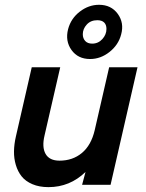

<svg xmlns="http://www.w3.org/2000/svg" viewBox="-20 -767 606 797"><path d="M354 -522Q303.7 -522 276.9 -559.3Q250 -596.7 262.7 -646Q274.4 -690.4 311.3 -718.8Q348.1 -747.1 391.1 -747.1Q441.4 -747.1 468.8 -709.5Q496.1 -671.9 482.9 -624Q471.7 -580.6 434.6 -551.3Q397.5 -522 354 -522ZM362.8 -585.9Q387.7 -585.9 404.8 -604.7Q421.9 -623.5 421.9 -647Q421.9 -664.1 412.4 -673.6Q402.8 -683.1 383.8 -683.1Q356.4 -683.1 340.1 -665Q323.7 -647 323.7 -625Q323.7 -607.9 333.7 -596.9Q343.8 -585.9 362.8 -585.9ZM181.2 9.8Q143.1 9.8 114.5 -2.4Q85.9 -14.6 69.8 -34.9Q53.7 -55.2 45.7 -82.3Q37.6 -109.4 38.1 -138.9Q38.6 -168.5 45.9 -200.2L111.8 -487.8H230L165 -205.1Q153.3 -156.2 169.2 -128.2Q185.1 -100.1 227.1 -100.1Q281.7 -100.1 320.1 -132.1Q358.4 -164.1 373 -226.1L433.1 -487.8H550.8L439 0H320.8L335 -53.2Q270 9.8 181.2 9.8Z"/></svg>

Font: HK Grotesk Legacy
Style: Bold Italic
Weight: 700
Italic angle: -13°
Designer: Alfredo Marco Pradil
Foundry: Hanken Design Co.
Version: Version 2.022;PS 002.022;hotconv 1.0.88;makeotf.lib2.5.64775